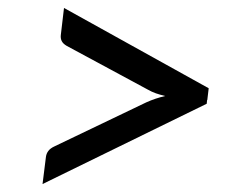

<svg xmlns="http://www.w3.org/2000/svg" viewBox="-20 -578 620 483"><path d="M87 -115 95.5 -183Q96.5 -191.5 101.5 -198.2Q106.5 -205 117.5 -210L348 -320.5Q370 -330.5 395.5 -336.5Q383 -339.5 372.2 -343.2Q361.5 -347 352 -352.5L148 -462.5Q138.5 -468 135.2 -474.8Q132 -481.5 133 -490L141 -558L505 -356L501.5 -326.5H501L500 -317Z"/></svg>

Font: Lato Medium
Style: Italic
Weight: 500
Italic angle: -7°
Designer: Lukasz Dziedzic
Foundry: tyPoland Lukasz Dziedzic
Version: Version 2.006; 2014-01-15